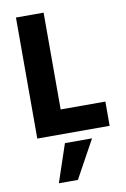

<svg xmlns="http://www.w3.org/2000/svg" viewBox="-101 -732 689 1053"><g transform="rotate(-10 244.0 -206.0)"><path d="M468 0H65V-674H219V-135H468ZM245 262H139L210 51H361Z"/></g></svg>

Font: Hind Mysuru
Style: Bold
Weight: 700
Designer: Manushi Parikh, Hitesh Malaviya
Foundry: Indian Type Foundry
Version: Version 0.703;PS 1.0;hotconv 1.0.86;makeotf.lib2.5.63406